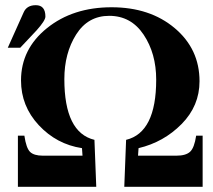

<svg xmlns="http://www.w3.org/2000/svg" viewBox="-20 -720 820 740"><path d="M761 0H459L466 -181Q582 -209 582 -413Q582 -514 533.5 -586.5Q485 -659 401 -659Q319 -659 273.5 -587Q228 -515 228 -415Q228 -209 344 -181L351 0H49V-197H74Q81 -149 96 -134.5Q111 -120 145 -120H298L296 -149Q198 -164 129.5 -237.5Q61 -311 61 -410Q61 -531 161 -611.5Q261 -692 410 -692Q558 -692 653.5 -611.5Q749 -531 749 -407Q749 -312 680 -242Q611 -172 514 -149L512 -120H660Q696 -120 712.5 -135Q729 -150 736 -197H761ZM10 -536 71 -672Q83 -700 118 -700Q155 -700 155 -656Q155 -641 121 -603L58 -536Z"/></svg>

Font: STIX
Style: Bold
Weight: 700
Designer: MicroPress Inc., with final additions and corrections provided by Coen Hoffman, Elsevier (retired)
Version: Version 1.1.1